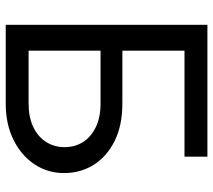

<svg xmlns="http://www.w3.org/2000/svg" viewBox="-58 -706 763 688"><g transform="rotate(90 324.0 -361.5)"><path d="M541 -640.6V-722.7H68.4V0H350.6Q423.8 0 480 -27.6Q536.1 -55.2 567.9 -102.5Q599.6 -149.9 599.6 -209Q599.6 -268.6 569.8 -315.7Q540 -362.8 484.4 -390.4Q428.7 -418 350.6 -418H161.1V-640.6ZM350.6 -339.8Q399.4 -339.8 434.3 -323.2Q469.2 -306.6 488 -277.6Q506.8 -248.5 506.8 -210.9Q506.8 -173.8 488 -144.5Q469.2 -115.2 434.3 -98.6Q399.4 -82 350.6 -82H161.1V-339.8Z"/></g></svg>

Font: Giphurs
Style: Regular
Weight: 400
Version: Version 2.010